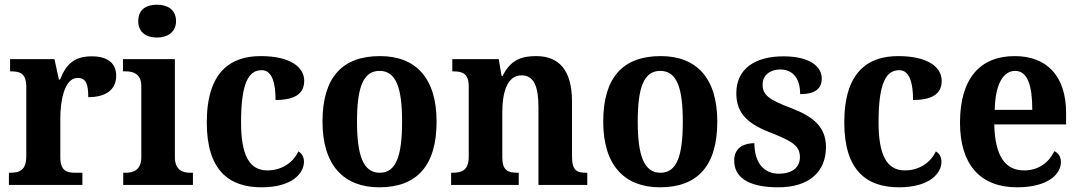

<svg xmlns="http://www.w3.org/2000/svg" viewBox="-20 -788 4601 818"><path d="M18 0H331V-52H301C264 -52 237 -60 237 -119V-287C237 -348 251 -456 311 -456C347 -456 356 -429 356 -374C431 -374 475 -406 475 -465C475 -516 442 -548 371 -548C295 -548 261 -513 236 -449H231L212 -536H23V-484H26C67 -484 92 -475 92 -416V-124C92 -61 63 -52 21 -52H18Z M649 -628C692 -628 730 -650 730 -698C730 -748 692 -768 649 -768C603 -768 569 -748 569 -698C569 -650 603 -628 649 -628ZM505 0H802V-52H791C760 -52 725 -62 725 -119V-536H504V-484H517C546 -484 582 -474 582 -421V-119C582 -62 547 -52 515 -52H505Z M1094 10C1225 10 1275 -50 1275 -99C1275 -118 1267 -134 1251 -143C1230 -97 1182 -62 1119 -62C1040 -62 1007 -131 1007 -267C1007 -439 1041 -489 1095 -489C1141 -489 1154 -430 1154 -362C1253 -362 1276 -401 1276 -444C1276 -503 1215 -549 1091 -549C962 -549 861 -482 861 -266C861 -62 956 10 1094 10Z M1596 10C1756 10 1840 -82 1840 -270C1840 -458 1749 -549 1599 -549C1438 -549 1354 -458 1354 -270C1354 -82 1446 10 1596 10ZM1598 -52C1527 -52 1501 -127 1501 -270C1501 -413 1526 -486 1597 -486C1668 -486 1693 -413 1693 -270C1693 -127 1669 -52 1598 -52Z M1902 0H2190V-52H2186C2145 -52 2120 -61 2120 -117V-310C2120 -392 2140 -467 2202 -467C2256 -467 2274 -417 2274 -331V0H2482V-52H2479C2437 -52 2417 -61 2417 -123V-355C2417 -490 2361 -549 2264 -549C2200 -549 2155 -532 2121 -464H2117L2105 -536H1907V-484H1910C1951 -484 1977 -475 1977 -419V-121C1977 -61 1947 -52 1905 -52H1902Z M2792 10C2952 10 3036 -82 3036 -270C3036 -458 2945 -549 2795 -549C2634 -549 2550 -458 2550 -270C2550 -82 2642 10 2792 10ZM2794 -52C2723 -52 2697 -127 2697 -270C2697 -413 2722 -486 2793 -486C2864 -486 2889 -413 2889 -270C2889 -127 2865 -52 2794 -52Z M3296 10C3426 10 3499 -55 3499 -162C3499 -250 3440 -293 3352 -327C3256 -363 3229 -383 3229 -428C3229 -469 3263 -492 3304 -492C3358 -492 3389 -454 3389 -387C3454 -387 3481 -411 3481 -454C3481 -501 3435 -548 3318 -548C3198 -548 3117 -496 3117 -391C3117 -300 3171 -257 3275 -218C3359 -185 3388 -163 3388 -119C3388 -79 3361 -48 3297 -48C3234 -48 3194 -96 3194 -178C3157 -178 3108 -164 3108 -104C3108 -37 3161 10 3296 10Z M3810 10C3941 10 3991 -50 3991 -99C3991 -118 3983 -134 3967 -143C3946 -97 3898 -62 3835 -62C3756 -62 3723 -131 3723 -267C3723 -439 3757 -489 3811 -489C3857 -489 3870 -430 3870 -362C3969 -362 3992 -401 3992 -444C3992 -503 3931 -549 3807 -549C3678 -549 3577 -482 3577 -266C3577 -62 3672 10 3810 10Z M4313 10C4442 10 4500 -44 4500 -98C4500 -120 4489 -136 4472 -144C4450 -98 4407 -62 4343 -62C4263 -62 4219 -122 4216 -258H4522V-307C4522 -466 4438 -549 4303 -549C4155 -549 4070 -453 4070 -265C4070 -91 4153 10 4313 10ZM4378 -320H4218C4220 -427 4253 -486 4305 -486C4358 -486 4378 -423 4378 -320Z"/></svg>

Font: Noto Serif Tamil SemiCondensed
Style: Bold
Weight: 700
Width: 4
Designer: Indian Type Foundry, Tom Grace, and the Monotype Design Team
Foundry: Monotype Imaging Inc.
Version: Version 2.004